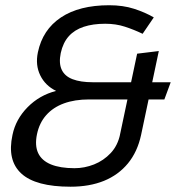

<svg xmlns="http://www.w3.org/2000/svg" viewBox="-20 -698 676 726"><path d="M246.8 8Q114.8 8 60.6 -41.9Q6.3 -91.8 27.2 -187.8Q39.3 -246.8 84.2 -292.5Q129.2 -338.2 192.2 -354.2Q151.2 -374.2 132.2 -413.1Q113.2 -452 123.2 -500Q141.2 -586 210.5 -632.1Q279.8 -678.2 392.8 -678.2L377.8 -608.2Q331.5 -608.2 296.6 -596.7Q261.7 -585.2 240 -560.9Q218.3 -536.7 209.7 -497.5Q201.8 -459.3 213.2 -434.7Q224.5 -410 254.5 -398.5Q284.5 -387 330.8 -387L316.8 -322Q262.5 -322 221.6 -307Q180.7 -292 154.7 -262.6Q128.7 -233.2 119.8 -190.3Q111 -147.7 124.3 -119.2Q137.7 -90.7 172.6 -76.3Q207.5 -62 261.8 -62ZM246.8 8 261.8 -62Q299.5 -62 335.7 -76.3Q371.8 -90.7 398.6 -119.2Q425.3 -147.7 434.2 -190.3L513.5 -187.8Q499.7 -123.8 463.8 -80.2Q427.8 -36.5 373.2 -14.2Q318.5 8 246.8 8ZM519.3 -570.2Q486.3 -586 452.2 -597.1Q418.2 -608.2 377.8 -608.2L392.8 -678.2Q445.2 -678.2 486.8 -664.8Q528.3 -651.5 561.5 -632.2ZM433.5 -187.8 498.5 -495 580.5 -505 513.5 -187.8ZM316.8 -322 330.8 -387H625.5L601.5 -322Z"/></svg>

Font: Epunda Slab Light
Style: Italic
Weight: 300
Italic angle: -12°
Designer: Simon Atzbach
Foundry: typofactur
Version: Version 1.102